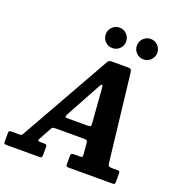

<svg xmlns="http://www.w3.org/2000/svg" viewBox="-225 -1133 1196 1275"><g transform="rotate(20 373.0 -495.0)"><path d="M-56 -20.5V-75Q-56 -86.5 -53 -90.8Q-50 -95 -38 -95H20Q34 -95 36.8 -99.5Q39.5 -104 44.5 -112L400.5 -743Q406.5 -752.5 411 -756.2Q415.5 -760 431.5 -760H540Q559.5 -760 564.8 -755.2Q570 -750.5 572.5 -735L643.5 -119.5Q645.5 -104 651.5 -99.5Q657.5 -95 675.5 -95H710Q721.5 -95 725.5 -92Q729.5 -89 729.5 -76.5V-20Q729.5 -7 726 -3.5Q722.5 0 709.5 0H400Q388.5 0 385.8 -3.5Q383 -7 383 -19V-73.5Q383 -87.5 386.8 -91.2Q390.5 -95 404.5 -95H444Q460 -95 463 -98.5Q466 -102 465 -116L458 -196Q456.5 -210 450.2 -212.5Q444 -215 427.5 -215H236.5Q221 -215 214.2 -213.2Q207.5 -211.5 202.5 -202L154.5 -114Q149 -103.5 151.2 -99.2Q153.5 -95 170 -95H196Q206 -95 210 -91.2Q214 -87.5 214 -76.5V-21Q214 -7.5 210 -3.8Q206 0 192.5 0H-35Q-49.5 0 -52.8 -3Q-56 -6 -56 -20.5ZM397.5 -558.5 274.5 -333Q267.5 -320 266.2 -312.5Q265 -305 287.5 -305H422.5Q442 -305 445.8 -309.8Q449.5 -314.5 448 -330L430.5 -559.5Q428.5 -576.5 427.8 -584.8Q427 -593 421.5 -593Q417 -593 411.2 -582.8Q405.5 -572.5 397.5 -558.5ZM622.5 -845Q592.5 -845 571.5 -866Q550.5 -887 550.5 -917Q550.5 -947 571.5 -968.2Q592.5 -989.5 622.5 -989.5Q652.5 -989.5 673.5 -968.2Q694.5 -947 694.5 -917Q694.5 -887 673.5 -866Q652.5 -845 622.5 -845ZM402.5 -845Q372.5 -845 351.5 -866Q330.5 -887 330.5 -917Q330.5 -947 351.5 -968.2Q372.5 -989.5 402.5 -989.5Q432.5 -989.5 453.5 -968.2Q474.5 -947 474.5 -917Q474.5 -887 453.5 -866Q432.5 -845 402.5 -845Z"/></g></svg>

Font: Besley* Narrow
Style: Bold Italic
Weight: 700
Width: 4
Italic angle: -13°
Designer: Owen Earl
Foundry: indestructible type*
Version: Version 3.000; ttfautohint (v1.8.3)